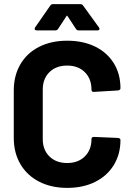

<svg xmlns="http://www.w3.org/2000/svg" viewBox="-20 -906 648 934"><path d="M47 -235V-466Q47 -538 79 -593Q111 -648 170 -678Q229 -708 307 -708Q384 -708 442.5 -679.5Q501 -651 533.5 -598.5Q566 -546 566 -477Q566 -468 554 -466L437 -459H435Q425 -459 425 -470Q425 -523 392.5 -555Q360 -587 307 -587Q253 -587 220.5 -555Q188 -523 188 -470V-229Q188 -177 220.5 -145Q253 -113 307 -113Q360 -113 392.5 -145Q425 -177 425 -229Q425 -240 437 -240L554 -235Q559 -235 562.5 -232Q566 -229 566 -225Q566 -156 533.5 -103Q501 -50 442.5 -21Q384 8 307 8Q229 8 170 -22.5Q111 -53 79 -108Q47 -163 47 -235ZM151 -773 224 -878Q229 -886 238 -886H371Q380 -886 385 -878L461 -773Q464 -769 464 -766Q464 -758 453 -758H363Q354 -758 349 -766L309 -827Q306 -833 303 -827L263 -766Q258 -758 249 -758H159Q152 -758 149.5 -762.5Q147 -767 151 -773Z"/></svg>

Font: Amber EN
Style: Bold
Weight: 700
Designer: Jeremy Tribby
Foundry: Tribby Type
Version: Version 1.408 November 24, 2021